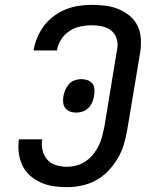

<svg xmlns="http://www.w3.org/2000/svg" viewBox="-20 -763 640 791"><path d="M256 8Q228 8 200.5 4Q173 0 148.5 -11Q124 -22 104 -39.5Q84 -57 72.5 -81Q61 -105 57.5 -132.5Q54 -160 58 -189H154Q150 -165 155.5 -143Q161 -121 175 -105Q189 -89 211 -82.5Q233 -76 257 -76Q276 -76 296 -81.5Q316 -87 333.5 -99Q351 -111 364.5 -128Q378 -145 387 -163.5Q396 -182 401 -201.5Q406 -221 410 -241L463 -563Q467 -585 460 -605.5Q453 -626 437 -638Q421 -650 400 -654.5Q379 -659 357 -659Q335 -659 311.5 -654Q288 -649 267.5 -636Q247 -623 233 -602Q219 -581 215 -558V-555H119V-560Q124 -586 135 -611.5Q146 -637 163 -659Q180 -681 203.5 -698Q227 -715 252.5 -725Q278 -735 304.5 -739Q331 -743 357 -743Q386 -743 414 -739.5Q442 -736 467 -726Q492 -716 513 -699Q534 -682 546 -658Q558 -634 560 -606Q562 -578 558 -550L504 -227Q499 -197 490 -167.5Q481 -138 465 -110.5Q449 -83 426.5 -59.5Q404 -36 376 -20.5Q348 -5 317 1.5Q286 8 256 8ZM295 -299Q281 -299 269.5 -303Q258 -307 250 -316.5Q242 -326 240.5 -339Q239 -352 241 -365Q243 -378 248.5 -391.5Q254 -405 263.5 -416Q273 -427 287 -432Q301 -437 314 -437Q328 -437 340 -433Q352 -429 360 -419.5Q368 -410 369 -397Q370 -384 368 -371Q366 -358 361 -344.5Q356 -331 346 -320Q336 -309 322 -304Q308 -299 295 -299Z"/></svg>

Font: Iosevka Custom Medium Oblique
Style: Regular
Weight: 500
Italic angle: -9°
Designer: Belleve Invis
Foundry: Belleve Invis
Version: Version 27.0.1